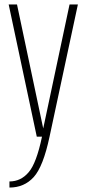

<svg xmlns="http://www.w3.org/2000/svg" viewBox="-20 -615 394 864"><path d="M145.5 0 19 -595H56.5L174.5 -37L293 -595H330.5L203 0Q174.5 134.5 131.8 181.8Q89 229 22.5 229V201.5Q74 201.5 109 160Q144 119.5 169 0Z"/></svg>

Font: Anybody ExtraLight
Style: Regular
Weight: 200
Designer: Tyler Finck
Foundry: Etcetera Type Company
Version: Version 1.010; ttfautohint (v1.8.3) -l 8 -r 50 -G 200 -x 14 